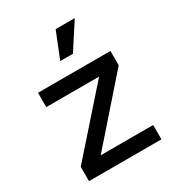

<svg xmlns="http://www.w3.org/2000/svg" viewBox="-175 -834 863 941"><g transform="rotate(-30 257.0 -363.5)"><path d="M52 0H462V-81H165L462 -419V-500H52V-419H351L52 -81ZM224 -580H296L391 -727H283Z"/></g></svg>

Font: Uncut Sans Medium
Style: Regular
Weight: 500
Designer: Kasper Nordkvist
Foundry: UNCUT.wtf
Version: Version 1.304;Glyphs 3.2 (3246)